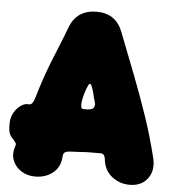

<svg xmlns="http://www.w3.org/2000/svg" viewBox="-52 -739 725 812"><g transform="rotate(5 311.0 -333.5)"><path d="M127 25Q93 25 67.5 8.5Q42 -8 31.5 -35Q21 -62 32 -95Q32 -95 33 -98Q34 -101 34 -101Q34 -105 33 -108Q32 -110 30.5 -112Q29 -114 27 -116Q21 -125 15 -130.5Q9 -136 4.5 -147.5Q0 -159 0 -186V-188Q0 -215 11.5 -235Q23 -255 38.5 -266Q54 -277 66 -277H76Q90 -277 98 -304Q113 -355 126 -392.5Q139 -430 152 -463Q165 -496 180 -532Q195 -568 213 -616Q242 -692 326 -692Q408 -692 437 -616Q473 -524 505.5 -440Q538 -356 566.5 -272.5Q595 -189 618 -96Q630 -44 604 -9.5Q578 25 528 25Q484 25 451 -2Q418 -29 414 -77Q414 -77 414 -77.5Q414 -78 412 -84Q408 -97 395 -97Q368 -97 354 -97Q340 -97 330.5 -96.5Q321 -96 307 -95Q293 -94 265 -93Q256 -93 247 -89.5Q238 -86 236 -75Q235 -71 235.5 -71.5Q236 -72 235 -64Q231 -22 200.5 1.5Q170 25 127 25ZM305 -277Q314 -277 320.5 -277Q327 -277 336 -279Q348 -282 351 -290.5Q354 -299 352 -307Q346 -327 342 -344.5Q338 -362 331 -379Q330 -383 325.5 -385Q321 -387 317 -379Q308 -358 304 -344.5Q300 -331 296 -310Q294 -297 295.5 -287Q297 -277 305 -277Z"/></g></svg>

Font: Winky Sans Black
Style: Regular
Weight: 900
Designer: Simon Atzbach
Foundry: typofactur
Version: Version 1.205